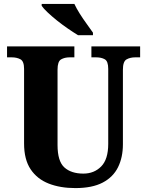

<svg xmlns="http://www.w3.org/2000/svg" viewBox="-20 -951 751 981"><path d="M365 10Q288 10 229 -13Q170 -36 136.5 -86Q103 -136 103 -218V-599Q103 -638 84.5 -648Q66 -658 40 -658H16V-714H360V-658H336Q310 -658 292 -647.5Q274 -637 274 -595V-210Q274 -127 309 -95.5Q344 -64 406 -64Q461 -64 497 -100.5Q533 -137 533 -216V-599Q533 -638 515.5 -648Q498 -658 471 -658H447V-714H696V-658H671Q645 -658 626.5 -647.5Q608 -637 608 -595V-214Q608 -147 583 -96.5Q558 -46 504.5 -18Q451 10 365 10ZM379 -771Q356 -785 327.5 -804.5Q299 -824 271.5 -846Q244 -868 223 -888Q202 -908 193 -921V-931H360Q370 -909 387 -882Q404 -855 423 -829Q442 -803 455 -784V-771Z"/></svg>

Font: Noto Serif Ethiopic SemiCondensed ExtraBold
Style: Regular
Weight: 800
Width: 4
Designer: Monotype Design Team
Foundry: Monotype Imaging Inc.
Version: Version 2.102; ttfautohint (v1.8.4.7-5d5b)